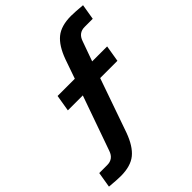

<svg xmlns="http://www.w3.org/2000/svg" viewBox="-333 -852 1189 1189"><g transform="rotate(-45 261.5 -258.0)"><path d="M19 202Q-13 202 -79 196L-62 94H8Q61 94 79 41L206 -318H75L93 -426H244L288 -552Q320 -640 368 -679Q416 -718 503 -718Q533 -718 602 -712L585 -610H514Q461 -610 443 -557L396 -426H527L509 -318H358L234 36Q202 124 154 163Q106 202 19 202Z"/></g></svg>

Font: Creato Display ExtraBold
Style: Italic
Weight: 800
Italic angle: -10°
Version: Version 1.000